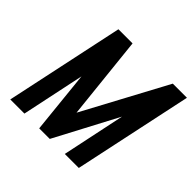

<svg xmlns="http://www.w3.org/2000/svg" viewBox="-169 -883 1066 1066"><g transform="rotate(45 364.0 -350.0)"><path d="M301 -700H190L41 0H152L230 -370L268 0H351L547 -371L469 0H579L728 -700H617L353 -208Z"/></g></svg>

Font: Advent Pro
Style: Bold Italic
Weight: 700
Italic angle: -12°
Designer: VivaRado, Andreas Kalpakidis
Foundry: VivaRado, Andreas Kalpakidis
Version: Version 3.000